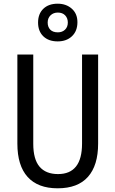

<svg xmlns="http://www.w3.org/2000/svg" viewBox="-20 -1009 625 1039"><path d="M511 -232Q511 -114 456 -52Q401 10 292 10Q185 10 129.5 -51.5Q74 -113 74 -232V-714H160V-231Q160 -147 194 -107Q228 -67 294 -67Q424 -67 424 -232V-714H511ZM292 -785Q243 -785 214.5 -812.5Q186 -840 186 -887Q186 -934 214.5 -961.5Q243 -989 292 -989Q338 -989 368.5 -962Q399 -935 399 -889Q399 -841 369.5 -813Q340 -785 292 -785ZM293 -834Q317 -834 332 -848.5Q347 -863 347 -887Q347 -911 332.5 -926Q318 -941 293 -941Q269 -941 253.5 -926Q238 -911 238 -887Q238 -863 252 -848.5Q266 -834 293 -834Z"/></svg>

Font: Noto Sans Hebrew Condensed
Style: Regular
Weight: 400
Width: 3
Designer: Monotype Design Team
Foundry: Monotype Imaging Inc.
Version: Version 2.004; ttfautohint (v1.8.4.7-5d5b)